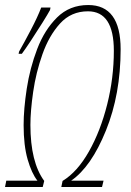

<svg xmlns="http://www.w3.org/2000/svg" viewBox="-41 -744 523 764"><path d="M33 -530H46Q58 -546 81.5 -581.5Q105 -617 127.5 -653Q150 -689 158 -704L160 -714H123Q109 -677 82 -625.5Q55 -574 35 -539ZM-21 0H129L135 -24Q80 -99 80 -247Q80 -302 91 -378.5Q102 -455 128 -528.5Q154 -602 198 -650.5Q242 -699 309 -699Q412 -699 412 -542Q412 -434 385.5 -328.5Q359 -223 313 -141.5Q267 -60 208 -24L203 0H365L371 -25H242Q322 -80 380.5 -224.5Q439 -369 439 -548Q439 -724 310 -724Q236 -724 186 -674.5Q136 -625 107 -549Q78 -473 65.5 -391.5Q53 -310 53 -246Q53 -165 69 -109.5Q85 -54 108 -25H-16Z"/></svg>

Font: Noto Sans Display Condensed Thin
Style: Italic
Weight: 250
Width: 3
Italic angle: -12°
Designer: Monotype Design Team
Foundry: Monotype Imaging Inc.
Version: Version 1.900